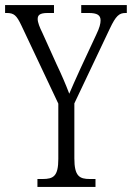

<svg xmlns="http://www.w3.org/2000/svg" viewBox="-25 -734 518 754"><path d="M122 0H350V-31H328C287 -31 267 -42 267 -112V-328L406 -621C430 -672 443 -683 468 -683H473V-714H294V-683H323C356 -683 370 -675 370 -654C370 -641 366 -625 353 -598L291 -465C272 -423 257 -390 247 -366C233 -403 217 -440 197 -482L141 -606C131 -626 123 -646 123 -659C123 -673 129 -683 162 -683H187V-714H-5V-683H1C30 -683 40 -674 59 -634L204 -327V-110C204 -42 185 -31 142 -31H122Z"/></svg>

Font: Noto Serif Hebrew ExtraCondensed Light
Style: Regular
Weight: 300
Width: 2
Designer: Monotype Design Team
Foundry: Monotype Imaging Inc.
Version: Version 2.004